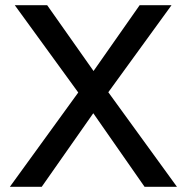

<svg xmlns="http://www.w3.org/2000/svg" viewBox="-20 -721 721 741"><path d="M37 -701H162L341 -447L519 -701H642L398 -365L663 0H538L340 -284L141 0H18L282 -364Z"/></svg>

Font: LT Superior Semi-bold
Style: Regular
Weight: 600
Designer: Daniel Lyons
Foundry: LyonsType
Version: Version 1.0